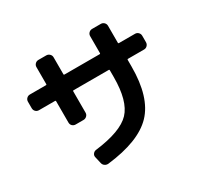

<svg xmlns="http://www.w3.org/2000/svg" viewBox="-167 -1005 1334 1270"><g transform="rotate(-30 500.0 -370.0)"><path d="M98.6 -493.2Q84 -493.2 73.7 -503.4Q63.5 -513.7 63.5 -529.3V-578.1Q63.5 -592.8 73.7 -603Q84 -613.3 98.6 -613.3H221.7Q226.6 -613.3 226.6 -618.2V-748Q226.6 -762.7 236.8 -772.9Q247.1 -783.2 261.7 -783.2H321.3Q335.9 -783.2 346.7 -772.9Q357.4 -762.7 357.4 -748V-618.2Q357.4 -613.3 362.3 -613.3H631.8Q636.7 -613.3 636.7 -618.2V-748Q636.7 -762.7 647 -772.9Q657.2 -783.2 671.9 -783.2H738.3Q752.9 -783.2 763.2 -772.9Q773.4 -762.7 773.4 -748V-618.2Q773.4 -613.3 778.3 -613.3H901.4Q916 -613.3 926.3 -603Q936.5 -592.8 936.5 -578.1V-529.3Q936.5 -514.6 926.3 -503.9Q916 -493.2 901.4 -493.2H778.3Q773.4 -493.2 773.4 -488.3V-436.5Q773.4 -203.1 669.4 -94.2Q565.4 14.6 318.4 43Q303.7 43.9 292 35.6Q280.3 27.3 277.3 11.7L265.6 -39.1Q262.7 -52.7 271.5 -64Q280.3 -75.2 293.9 -77.1Q494.1 -101.6 565.4 -177.2Q636.7 -252.9 636.7 -436.5V-488.3Q636.7 -493.2 631.8 -493.2H362.3Q357.4 -493.2 357.4 -488.3V-325.2Q357.4 -310.5 346.7 -300.3Q335.9 -290 321.3 -290H261.7Q247.1 -290 236.8 -299.8Q226.6 -309.6 226.6 -325.2V-488.3Q226.6 -493.2 221.7 -493.2Z"/></g></svg>

Font: Rounded-L Mgen+ 1m bold
Style: Bold
Weight: 700
Designer: [Source Han Sans]
Ryoko NISHIZUKA  (kana & ideographs); Paul D. Hunt (Latin, Greek & Cyrillic); Wenlong ZHANG  (bopomofo
Version: Version 1.059.20150602